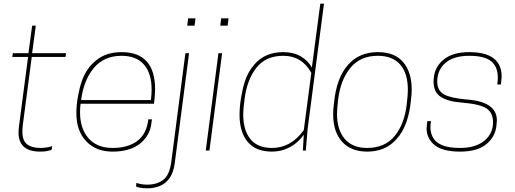

<svg xmlns="http://www.w3.org/2000/svg" viewBox="-20 -820 2806 1046"><path d="M200 6Q81 6 81 -97Q81 -111 83 -129L133 -510H47L50 -530H135L155 -680H175L155 -530H340L337 -510H153L104 -137Q102 -118 102 -103Q102 -54 127.5 -34Q153 -14 200 -14Q221 -14 239 -17.5Q257 -21 264 -24Q263 -17 262.5 -12.5Q262 -8 261.5 -6Q261 -4 259 -3Q257 -2 252.5 -1Q248 0 241 2Q226 6 200 6Z M593 6Q503 6 449.5 -50.5Q396 -107 396 -204Q396 -246 404.5 -293.5Q413 -341 425 -376Q449 -447 504 -491.5Q559 -536 642 -536Q825 -536 825 -333Q825 -303 819 -255H419Q416 -231 416 -209Q416 -119 462.5 -66.5Q509 -14 593 -14Q678 -14 728.5 -52.5Q779 -91 788 -170H808L802 -131Q788 -69 734.5 -31.5Q681 6 593 6ZM802 -275Q806 -305 806 -332Q806 -420 764.5 -468Q723 -516 642 -516Q547 -516 491.5 -450Q436 -384 422 -275Z M783 206Q755 206 739.5 202Q724 198 721 196L723 176Q729 179 746 182.5Q763 186 782 186Q834 186 868.5 160.5Q903 135 913 63L990 -530H1010L932 69Q925 122 902.5 152Q880 182 848.5 194Q817 206 783 206ZM1040 -680H1000L1005 -720H1045Z M1121 0H1101L1170 -530H1190ZM1220 -680H1180L1185 -720H1225Z M1462 6Q1373 6 1329 -47.5Q1285 -101 1285 -195Q1285 -239 1293.5 -289.5Q1302 -340 1314 -376Q1330 -427 1365 -468Q1423 -536 1523 -536Q1579 -536 1618.5 -513Q1658 -490 1679 -452L1725 -800H1745L1656 -118L1646 0H1630L1635 -86Q1603 -41 1558 -17.5Q1513 6 1462 6ZM1462 -14Q1565 -14 1635 -111L1676 -423Q1625 -516 1523 -516Q1428 -516 1376.5 -450.5Q1325 -385 1312 -277Q1305 -224 1305 -197Q1305 -111 1344 -62.5Q1383 -14 1462 -14Z M1980 6Q1893 6 1844 -47.5Q1795 -101 1795 -198Q1795 -224 1799 -253Q1812 -396 1877 -468Q1938 -536 2038 -536Q2131 -536 2177 -481Q2223 -426 2223 -332Q2223 -306 2219 -277Q2206 -134 2141 -63Q2081 6 1980 6ZM1980 -14Q2077 -14 2130.5 -79.5Q2184 -145 2196 -253Q2202 -304 2202 -330Q2202 -420 2160.5 -468Q2119 -516 2038 -516Q1943 -516 1889 -450.5Q1835 -385 1822 -277Q1816 -226 1816 -200Q1816 -113 1858 -63.5Q1900 -14 1980 -14Z M2486 6Q2392 6 2348 -29.5Q2304 -65 2304 -122L2308 -160H2328Q2325 -142 2325 -127Q2325 -95 2339.5 -69.5Q2354 -44 2389 -29Q2424 -14 2486 -14Q2571 -14 2618.5 -53Q2666 -92 2666 -154Q2666 -206 2630 -229.5Q2594 -253 2498 -261Q2423 -266 2382.5 -291.5Q2342 -317 2342 -375L2343 -392Q2347 -454 2396.5 -495Q2446 -536 2536 -536Q2713 -536 2713 -402L2709 -360H2689Q2692 -380 2692 -398Q2692 -456 2656 -486Q2620 -516 2536 -516Q2452 -516 2407 -477.5Q2362 -439 2362 -375Q2362 -326 2399.5 -305.5Q2437 -285 2523 -278Q2687 -266 2687 -164L2685 -141Q2681 -79 2632 -36.5Q2583 6 2486 6Z"/></svg>

Font: Tanohe Sans Thin
Style: Italic
Weight: 100
Designer: Village Type and Design LLC & Cristiano Sobral
Foundry: Cooper Hewitt Smithsonian Design Museum
Version: Version 1.00;September 29, 2021;FontCreator 13.0.0.2655 64-b